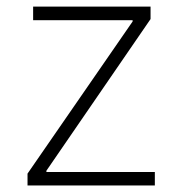

<svg xmlns="http://www.w3.org/2000/svg" viewBox="-20 -566 544 586"><path d="M64 0V-36.1L384.8 -500.5V-504.4H81.1V-545.9H439.5V-507.8L121.6 -44.9V-41H452.6V0Z"/></svg>

Font: Inter Tight ExtraLight
Style: Regular
Weight: 250
Designer: Rasmus Andersson
Foundry: rsms
Version: Version 3.004